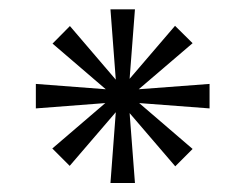

<svg xmlns="http://www.w3.org/2000/svg" viewBox="-20 -789 538 421"><path d="M222.2 -387.7 233.9 -543 132.8 -425.3 94.7 -463.4 210.9 -563 58.6 -551.3V-605L211.9 -593.3L95.2 -693.4L133.3 -731.9L233.9 -614.3L222.2 -768.6H275.9L264.2 -616.2L363.8 -732.4L402.3 -694.3L284.2 -593.3L439.5 -605V-551.3L285.2 -563L402.3 -462.4L364.3 -424.3L264.2 -541L275.9 -387.7Z"/></svg>

Font: Kay Pho Du Medium
Style: Regular
Weight: 500
Designer: Victor Gaultney, Khu Oo Reh
Foundry: SIL International
Version: Version 3.000